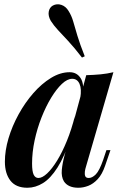

<svg xmlns="http://www.w3.org/2000/svg" viewBox="-20 -870 587 904"><path d="M161 -32Q179 -32 202 -53.5Q225 -75 249 -114Q273 -153 295 -207Q317 -261 333 -325L312 -217Q283 -132 250.5 -81Q218 -30 182.5 -8Q147 14 109 14Q55 14 29 -19.5Q3 -53 3 -109Q3 -161 20 -218.5Q37 -276 67.5 -331.5Q98 -387 137 -431.5Q176 -476 220 -503Q264 -530 308 -530Q342 -530 360 -501.5Q378 -473 369 -415L358 -409Q365 -451 354.5 -475Q344 -499 320 -499Q297 -499 271.5 -475Q246 -451 221 -410Q196 -369 175.5 -317Q155 -265 143 -209Q131 -153 131 -100Q131 -63 138.5 -47.5Q146 -32 161 -32ZM386 -516Q422 -517 453.5 -520Q485 -523 514 -530L385 -86Q381 -74 379.5 -61.5Q378 -49 381.5 -40.5Q385 -32 398 -32Q414 -32 431 -49Q448 -66 466 -118L481 -163H500L475 -90Q461 -49 440 -26.5Q419 -4 395.5 5Q372 14 349 14Q301 14 281 -16Q268 -38 271 -70Q274 -102 284 -139ZM366 -599Q329 -647 301 -677Q273 -707 253 -728.5Q233 -750 219 -772Q206 -795 209.5 -815Q213 -835 229 -844Q248 -854 269 -847Q290 -840 303 -818Q317 -796 325 -768Q333 -740 344.5 -701.5Q356 -663 379 -605Z"/></svg>

Font: Playfair Display SemiBold
Style: Italic
Weight: 600
Italic angle: -14°
Designer: Claus Eggers Sørensen
Foundry: Claus Eggers Sørensen
Version: Version 1.203